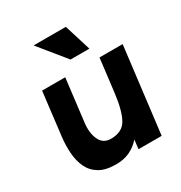

<svg xmlns="http://www.w3.org/2000/svg" viewBox="-171 -840 912 970"><g transform="rotate(-30 284.5 -354.5)"><path d="M353 -719 401 -564H291L165 -719ZM193 -252Q186 -195 204.5 -155Q223 -115 269 -115Q334 -115 360.5 -161Q387 -207 399 -303L423 -500H558L497 0H362L368 -53Q342 -23 307 -6.5Q272 10 226 10Q167 10 130.5 -11.5Q94 -33 76.5 -70Q59 -107 55.5 -153.5Q52 -200 58 -250L88 -500H223Z"/></g></svg>

Font: Haskoy ExtraBold
Style: Italic
Weight: 800
Designer: Ertekin Erdin
Foundry: Ertekin Erdin
Version: Version 2.000; ttfautohint (v1.8.4.7-5d5b)